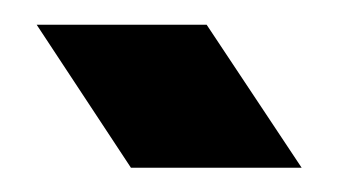

<svg xmlns="http://www.w3.org/2000/svg" viewBox="-20 -668 275 156"><path d="M147.9 -647.9H9.8L86.4 -531.7H225.1Z"/></svg>

Font: Sangha Kali
Style: Regular
Weight: 400
Designer: Seslavinskaya Anna
Foundry: Popkern
Version: Version 2.000;PS 002.000;hotconv 1.0.88;makeotf.lib2.5.64775